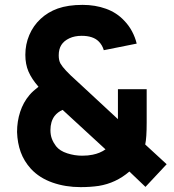

<svg xmlns="http://www.w3.org/2000/svg" viewBox="-20 -753 714 788"><path d="M107 -60Q78.5 -91.5 65 -128.8Q51.5 -166 50 -211Q50 -255 62.8 -294Q75.5 -333 101 -363Q114.5 -379 138 -397Q110 -429 97 -459.2Q84 -489.5 84 -528Q84 -571 100.2 -609.2Q116.5 -647.5 146.5 -675.5Q176.5 -703.5 217 -718Q259.5 -733 319 -733Q371 -733 415.2 -717Q459.5 -701 490 -668Q509 -648.5 522 -624Q535 -599.5 541 -574L406 -547Q400 -568 385 -583Q362 -606 315 -606Q286.5 -606 265 -596Q242.5 -585.5 231.8 -568.5Q221 -551.5 221 -526Q221 -505 228.2 -492.2Q235.5 -479.5 251 -463Q266.5 -446 299 -417L464 -264V-305V-387H582V-250Q582 -186.5 576 -160L664 -79L577 14L511 -49Q456 -1.5 385 10Q350 15 311 15Q248.5 15 195.2 -3.8Q142 -22.5 107 -60ZM360 -118Q390.5 -124 413 -140L237 -302Q217 -293.5 204 -277Q187 -254 187 -219Q187 -199 193 -183.2Q199 -167.5 210 -153Q225.5 -133.5 255.8 -123.8Q286 -114 317 -114Q341.5 -114 360 -118Z"/></svg>

Font: Hauora ExtraBold
Style: Regular
Weight: 800
Designer: Wayne Shih
Foundry: WCYS
Version: Version 1.001